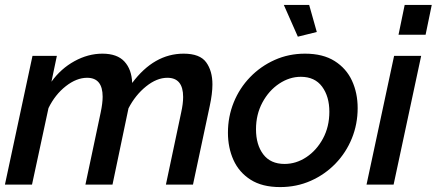

<svg xmlns="http://www.w3.org/2000/svg" viewBox="-20 -750 1774 780"><path d="M112 -523H211L189 -418Q227 -471 282.5 -501.5Q338 -532 396 -532Q456 -532 485.5 -500Q515 -468 517 -413Q606 -532 726 -532Q792 -532 817.5 -497Q843 -462 843 -407Q843 -370 832 -319L764 0H654L716 -293Q724 -329 724 -356Q724 -434 660 -434Q617 -434 573.5 -399Q530 -364 502 -310L437 0H327L389 -293Q397 -331 397 -357Q397 -434 334 -434Q291 -434 247.5 -400Q204 -366 177 -311L110 0H0Z M1118 10Q1045 10 998 -20Q951 -50 928.5 -100Q906 -150 906 -211Q906 -276 929.5 -334Q953 -392 996 -436.5Q1039 -481 1096 -506.5Q1153 -532 1219 -532Q1292 -532 1339.5 -502Q1387 -472 1410 -422Q1433 -372 1433 -311Q1433 -246 1409.5 -188Q1386 -130 1343 -85.5Q1300 -41 1242.5 -15.5Q1185 10 1118 10ZM1136 -84Q1183 -84 1224.5 -111.5Q1266 -139 1292 -187Q1318 -235 1318 -296Q1318 -358 1288.5 -398Q1259 -438 1202 -438Q1156 -438 1114 -410Q1072 -382 1046 -333.5Q1020 -285 1020 -225Q1020 -162 1049.5 -123Q1079 -84 1136 -84ZM1133 -730H1236L1267 -620L1190 -601Z M1624 -730H1734L1709 -609H1599ZM1581 -523H1691L1579 0H1469Z"/></svg>

Font: Raleway SemiBold
Style: Italic
Weight: 600
Italic angle: -12°
Designer: Matt McInerney, Pablo Impallari, Rodrigo Fuenzalida
Foundry: Matt McInerney, Pablo Impallari, Rodrigo Fuenzalida
Version: Version 4.026